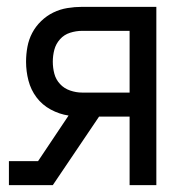

<svg xmlns="http://www.w3.org/2000/svg" viewBox="-20 -540 540 560"><path d="M6 0V-70H91L180 -203Q153 -207 128 -220.5Q103 -234 86.5 -256Q70 -278 63 -305Q56 -332 56 -360Q56 -382 60 -403.5Q64 -425 74 -444Q84 -463 100 -478.5Q116 -494 135.5 -503.5Q155 -513 176.5 -516.5Q198 -520 219 -520H436V0H358V-200H269L134 0ZM358 -270V-450H219Q202 -450 184.5 -444.5Q167 -439 155 -425.5Q143 -412 138.5 -395Q134 -378 134 -360Q134 -342 138.5 -325Q143 -308 155 -295Q167 -282 184.5 -276Q202 -270 219 -270Z"/></svg>

Font: Iosevka srxl
Style: Regular
Weight: 400
Monospace: yes
Designer: Belleve Invis
Foundry: Belleve Invis
Version: Version 33.0.1; ttfautohint (v1.8.3)